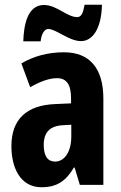

<svg xmlns="http://www.w3.org/2000/svg" viewBox="-20 -778 509 808"><path d="M78 -604H151C155 -641 170 -656 183 -656C216 -656 270 -605 321 -605C370 -605 407 -658 409 -758H336C330 -725 323 -706 305 -706C262 -706 219 -757 165 -757C93 -757 80 -667 78 -604ZM249 -558C181 -558 120 -541 70 -511L107 -411C153 -437 189 -449 220 -449C261 -449 279 -421 279 -364V-343L211 -340C93 -335 28 -277 28 -163C28 -74 64 10 155 10C220 10 258 -17 291 -73H294L316 0H415V-363C415 -492 356 -558 249 -558ZM244 -251 280 -253V-203C280 -139 251 -98 212 -98C181 -98 164 -121 164 -168C164 -221 190 -248 244 -251Z"/></svg>

Font: Noto Sans Oriya ExtCond Bold
Style: Bold
Weight: 700
Width: 2
Designer: Amélie Bonet and Sol Matas
Foundry: Google LLC
Version: Version 2.006